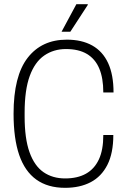

<svg xmlns="http://www.w3.org/2000/svg" viewBox="-20 -888 604 920"><path d="M292 12Q209 12 154 -27.5Q99 -67 72 -145.5Q45 -224 45 -343Q45 -524 112.5 -611Q180 -698 300 -698Q372 -698 422 -670Q472 -642 498 -586Q524 -530 524 -445H475Q475 -514 455.5 -560Q436 -606 396.5 -629.5Q357 -653 296 -653Q237 -653 192 -622Q147 -591 122.5 -524Q98 -457 98 -348V-330Q98 -224 121.5 -158.5Q145 -93 188.5 -63Q232 -33 292 -33Q351 -33 391.5 -55.5Q432 -78 453.5 -123.5Q475 -169 475 -241H523Q523 -154 494.5 -98Q466 -42 414.5 -15Q363 12 292 12ZM275 -736 346 -868H400L401 -865L317 -736Z"/></svg>

Font: Archivo Condensed Thin
Style: Regular
Weight: 250
Width: 3
Designer: Hector Gatti
Foundry: Omnibus-Type
Version: Version 2.001